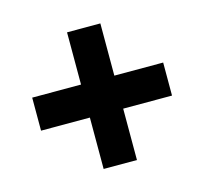

<svg xmlns="http://www.w3.org/2000/svg" viewBox="-78 -683 699 657"><g transform="rotate(-15 271.5 -354.0)"><path d="M330 -411H503V-294H330V-112H212V-294H39V-411H212V-596H330Z"/></g></svg>

Font: Noto Sans Gujarati SemiCondensed ExtraBold
Style: Regular
Weight: 800
Width: 4
Designer: Jelle Bosma - Monotype Design Team, Universal Thirst
Foundry: Monotype Imaging Inc.
Version: Version 2.106; ttfautohint (v1.8.4.7-5d5b)